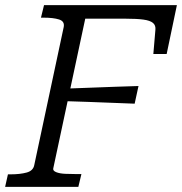

<svg xmlns="http://www.w3.org/2000/svg" viewBox="-39 -730 711 750"><path d="M222 -384Q269 -386 315.5 -387.5Q362 -389 409 -391Q456 -393 502 -394L487 -325Q442 -327 396 -328.5Q350 -330 304 -332Q258 -334 212 -335ZM-19 0 -8 -49H3Q39 -49 65 -56Q91 -63 95 -86L210 -625Q214 -647 191.5 -654Q169 -661 132 -661H121L133 -710H652L612 -519H560L568 -613Q570 -631 558.5 -640.5Q547 -650 521 -653.5Q495 -657 452 -657H294L169 -72Q167 -63 180.5 -57.5Q194 -52 216 -51Q238 -50 260 -50H279L267 0Z"/></svg>

Font: Roboto Serif 20pt Light
Style: Italic
Weight: 300
Italic angle: -10°
Version: Version 1.007